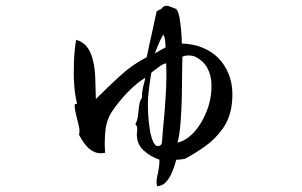

<svg xmlns="http://www.w3.org/2000/svg" viewBox="-20 -591 1040 661"><path d="M778 -232Q772 -184 747 -148.5Q722 -113 687 -88Q652 -63 616 -44Q597 -41 587 -41Q583 -26 575 -4.5Q567 17 554 33Q541 49 521 50Q518 38 519.5 27Q521 16 524 4Q526 -6 527.5 -17Q529 -28 529 -41Q498 -52 474.5 -73Q451 -94 451 -130Q451 -133 452 -139Q453 -145 452.5 -151Q452 -157 446 -164Q453 -176 455 -193Q457 -210 459 -227Q461 -244 469 -255Q468 -267 470.5 -280.5Q473 -294 476 -305Q477 -310 478.5 -314.5Q480 -319 480 -323Q452 -307 420 -274Q388 -241 365 -206Q346 -177 342.5 -137.5Q339 -98 342 -65Q319 -60 301.5 -69.5Q284 -79 272 -95Q260 -111 252 -127Q255 -138 252.5 -151.5Q250 -165 246 -179Q243 -192 240 -204.5Q237 -217 237 -229Q237 -233 242 -233Q245 -233 245 -236Q238 -262 235.5 -299Q233 -336 234.5 -377Q236 -418 242 -454Q266 -447 279.5 -429.5Q293 -412 299 -387Q307 -358 308 -321.5Q309 -285 310 -250Q350 -290 393 -329.5Q436 -369 485 -394Q488 -409 494 -436.5Q500 -464 507 -495Q514 -526 519 -551Q524 -556 530.5 -558Q537 -560 540 -566Q549 -573 558.5 -570.5Q568 -568 579 -563Q584 -561 587 -560Q595 -549 598.5 -527.5Q602 -506 604 -482.5Q606 -459 606 -441Q653 -440 691 -420.5Q729 -401 751 -367Q788 -312 778 -232ZM708 -299Q708 -331 693.5 -357.5Q679 -384 647 -398Q624 -403 608 -396Q608 -389 607.5 -376Q607 -363 607 -346Q607 -309 606 -260.5Q605 -212 601.5 -168Q598 -124 591 -100Q622 -107 649 -137Q676 -167 692.5 -210.5Q709 -254 708 -299ZM552 -373Q542 -372 525.5 -359.5Q509 -347 501 -341Q496 -313 491.5 -273.5Q487 -234 491 -185Q492 -170 495.5 -146.5Q499 -123 506.5 -105Q514 -87 525 -88Q535 -89 537 -98.5Q539 -108 539 -120Q539 -123 539.5 -126Q540 -129 540 -132V-133Q543 -164 546.5 -205.5Q550 -247 552 -291Q554 -335 552 -373ZM550 -428Q550 -436 548.5 -450.5Q547 -465 542 -472Q531 -453 522 -430Q513 -407 513 -407Q521 -412 532 -418Q543 -424 550 -428Z"/></svg>

Font: Yuji Syuku
Style: Regular
Weight: 400
Designer: Kataoka Yuji
Foundry: Kinuta Font Factory
Version: Version 3.002